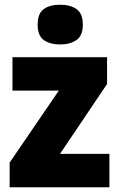

<svg xmlns="http://www.w3.org/2000/svg" viewBox="-20 -796 507 816"><path d="M445 0H21V-105L230 -411H33V-553H435V-439L235 -142H445ZM236 -776Q278 -776 305 -757.5Q332 -739 332 -691Q332 -644 304.5 -625.5Q277 -607 236 -607Q193 -607 166.5 -625.5Q140 -644 140 -691Q140 -739 166 -757.5Q192 -776 236 -776Z"/></svg>

Font: Noto Sans Malayalam SemiCondensed Black
Style: Regular
Weight: 900
Width: 4
Designer: Jelle Bosma - Monotype Design Team
Foundry: Monotype Imaging Inc.
Version: Version 2.104; ttfautohint (v1.8.4.7-5d5b)